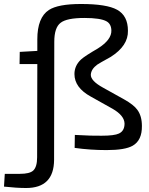

<svg xmlns="http://www.w3.org/2000/svg" viewBox="-57 -741 749 962"><path d="M565 -243Q613 -216 631 -191Q654 -160 654 -110Q655 -38 608 -11Q570 11 477 11Q395 11 317 0L318 -65Q407 -60 452 -61Q516 -61 539 -72Q567 -85 567 -122Q566 -162 507 -196L398 -257Q316 -302 316 -370Q316 -412 349 -443Q369 -461 433 -498Q503 -542 501 -589Q500 -621 477 -634Q447 -651 366 -651Q278 -651 247 -627Q215 -603 215 -532L214 60Q213 201 74 201Q27 201 -37 194L-33 130H43Q91 130 109 114Q129 96 129 47L130 -420H41L42 -481L130 -486V-544Q130 -653 188 -691Q234 -721 349 -721Q478 -721 530 -692Q584 -662 584 -587Q586 -512 498 -456Q438 -423 430 -417Q400 -395 398 -367Q397 -336 459 -302Z"/></svg>

Font: Taylor Sans
Style: Regular
Weight: 400
Italic angle: -8°
Designer: Natanael Gama
Version: Version 1.001 September 8, 2015